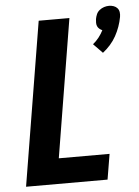

<svg xmlns="http://www.w3.org/2000/svg" viewBox="-54 -817 623 859"><g transform="rotate(-5 257.0 -387.0)"><path d="M423 -567 382 -609Q397 -621 409 -636.5Q421 -652 429 -668Q422 -671 416 -676Q410 -681 407 -688Q404 -695 404 -703.5Q404 -712 405 -720Q407 -731 411.5 -741.5Q416 -752 425.5 -759.5Q435 -767 446 -770.5Q457 -774 468 -774Q479 -774 489 -770.5Q499 -767 505.5 -759.5Q512 -752 513.5 -741.5Q515 -731 513 -720Q509 -698 501.5 -677Q494 -656 483 -636Q472 -616 456.5 -598.5Q441 -581 423 -567ZM28 0 149 -735H287L185 -114H413L394 0Z"/></g></svg>

Font: Iosevka Curly Heavy
Style: Italic
Weight: 900
Italic angle: -9°
Monospace: yes
Designer: Belleve Invis
Foundry: Belleve Invis
Version: Version 22.1.2; ttfautohint (v1.8.4)